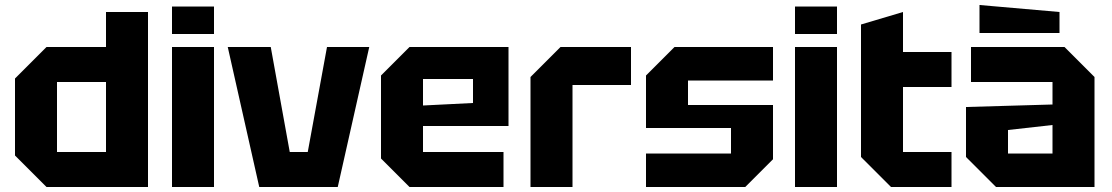

<svg xmlns="http://www.w3.org/2000/svg" viewBox="-20 -748 4446 768"><path d="M572 -700V0H166L40 -126V-434L166 -560H404V-700ZM208 -140H404V-420H208Z M668 0V-560H836V0ZM668 -612V-722H836V-612Z M1017 0 891 -560H1063L1139 -140H1211L1288 -560H1457L1331 0Z M1504 -114V-446L1618 -560H2014V-244H1672V-140H1994V0H1618ZM1672 -326 1872 -336V-432H1672Z M2102 0V-440L2222 -560H2504V-408H2270V0Z M2564 0V-134H2904V-236H2564V-446L2678 -560H3072V-426H2732V-328H3072V-111L2961 0Z M3160 0V-560H3328V0ZM3160 -612V-722H3328V-612Z M3424 -650 3592 -700V-540H3786V-400H3592V-140H3786V0H3544L3424 -120Z M3844 -120V-320L4190 -330V-420H3864V-560H4238L4358 -440V0H3964ZM4012 -228V-134H4190V-248ZM4218 -616H3898V-728L4218 -700Z"/></svg>

Font: Tektur
Style: Bold
Weight: 700
Designer: Adam Jagosz
Foundry: Adam Jagosz
Version: Version 1.005;gftools[0.9.30]